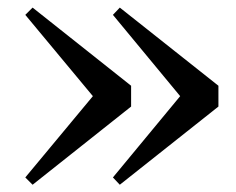

<svg xmlns="http://www.w3.org/2000/svg" viewBox="-20 -539 631 513"><path d="M300.1 -518.7 563.6 -309.9V-254.3L300.1 -45.4L281.7 -64.9L488.6 -315V-249.2L281.7 -499.3ZM67.1 -518.7 330.3 -309.9V-254.3L67.1 -45.4L47.6 -64.9L255.5 -315V-249.2L47.6 -499.3Z"/></svg>

Font: Noto Serif KR ExtraLight
Style: Regular
Weight: 200
Designer: Ryoko NISHIZUKA 西塚涼子 (kana & ideographs); Frank Grießhammer (Latin, Greek & Cyrillic); Wenlong ZHANG 张文龙 (bopomofo); San
Foundry: Adobe
Version: Version 2.002-H1;hotconv 1.1.0;makeotfexe 2.6.0